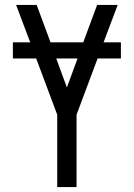

<svg xmlns="http://www.w3.org/2000/svg" viewBox="-20 -755 540 775"><path d="M211 0V-292L126 -519H32V-584H102L45 -735H128L184 -584H316L372 -735H455L398 -584H468V-519H374L289 -292V0ZM250 -402 293 -519H207Z"/></svg>

Font: Iosevka SS04
Style: Regular
Weight: 400
Monospace: yes
Designer: Belleve Invis
Foundry: Belleve Invis
Version: Version 19.0.0; ttfautohint (v1.8.4)